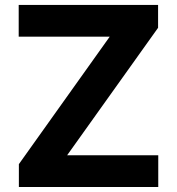

<svg xmlns="http://www.w3.org/2000/svg" viewBox="-20 -747 707 767"><path d="M55.4 0H612.2V-126.8H248.2L611.5 -636V-727.3H54.7V-600.5H418.3L55.4 -91.3Z"/></svg>

Font: Inter-Hewn
Style: Bold
Weight: 700
Designer: Rasmus Andersson
Foundry: rsms
Version: Version 3.012;git-f93a4a705